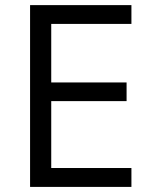

<svg xmlns="http://www.w3.org/2000/svg" viewBox="-20 -734 596 754"><path d="M496.1 0H98.1V-713.9H496.1V-640.1H181.2V-410.2H477.1V-336.9H181.2V-74.2H496.1Z"/></svg>

Font: Open Sans Y to K
Style: Regular
Weight: 400
Version: Version 1.10